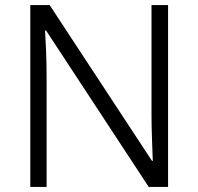

<svg xmlns="http://www.w3.org/2000/svg" viewBox="-20 -734 779 754"><path d="M640 0V-714H575V-278C575 -219 579 -140 580 -102H577L175 -714H99V0H163V-433C163 -500 160 -563 157 -614H161L564 0Z"/></svg>

Font: Noto Sans Syriac Light
Style: Regular
Weight: 300
Designer: Patrick Giasson and the Monotype Design Team
Foundry: Monotype Imaging Inc.
Version: Version 3.000